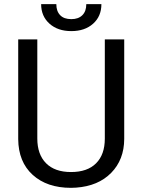

<svg xmlns="http://www.w3.org/2000/svg" viewBox="-20 -902 688 932"><path d="M583 -710.9H488.8V-229C488.8 -177.6 474.7 -137.7 446.5 -109.4C418.4 -81.1 377.8 -66.9 324.7 -66.9C272.3 -66.9 231.9 -81.1 203.6 -109.6C175.3 -138.1 161.1 -178.1 161.1 -229.5V-710.9H68.4V-226.6C69 -153 92.4 -95.2 138.7 -53.2C184.9 -11.2 246.9 9.8 324.7 9.8L349.6 8.8C421.2 3.6 477.9 -20.3 519.8 -63C561.6 -105.6 582.7 -160.5 583 -227.5ZM472.2 -881.8H398.9C398.9 -858.7 392.5 -840.8 379.6 -828.1C366.8 -815.4 349 -809.1 326.2 -809.1C302.4 -809.1 284.3 -815.5 272 -828.4C259.6 -841.2 253.4 -859 253.4 -881.8H179.7C179.7 -842.8 193.2 -811.2 220.2 -787.1C247.2 -763 282.6 -751 326.2 -751C369.8 -751 405 -762.9 431.9 -786.9C458.7 -810.8 472.2 -842.4 472.2 -881.8Z"/></svg>

Font: Roboto1
Style: rg
Weight: 400
Designer: Google
Version: Version 2.137; 2017